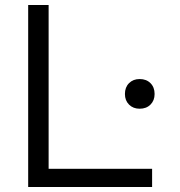

<svg xmlns="http://www.w3.org/2000/svg" viewBox="-20 -750 720 770"><path d="M93 0V-730H175V-73H590V0ZM540 -314Q514 -314 497.5 -330.5Q481 -347 481 -373Q481 -400 497.5 -416.5Q514 -433 540 -433Q567 -433 583.5 -416.5Q600 -400 600 -373Q600 -347 583.5 -330.5Q567 -314 540 -314Z"/></svg>

Font: M PLUS 2
Style: Regular
Weight: 400
Designer: Coji Morishita
Foundry: UNDERFOREST DESIGN
Version: Version 1.001